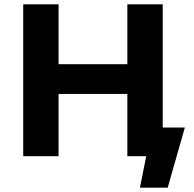

<svg xmlns="http://www.w3.org/2000/svg" viewBox="-20 -720 896 885"><path d="M730 -132V-700H567V-424H250V-700H87V0H250V-287H567V0H654L625 145H753L832 -132Z"/></svg>

Font: AWKNG-Font
Style: Bold
Weight: 700
Designer: Awakening Church
Foundry: Awakening Church
Version: Version 1.700;PS 001.700;hotconv 1.0.88;makeotf.lib2.5.64775